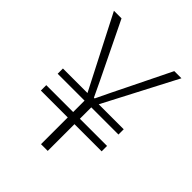

<svg xmlns="http://www.w3.org/2000/svg" viewBox="-201 -818 929 929"><g transform="rotate(45 264.0 -353.0)"><path d="M240 0V-183H56V-220H240V-298H56V-334H224L33 -706H85L189 -492Q207 -455 225 -418Q243 -381 262 -340H267Q287 -381 304.5 -418Q322 -455 341 -492L446 -706H495L301 -334H472V-298H286V-220H472V-183H286V0Z"/></g></svg>

Font: Noto Sans KR ExtraLight
Style: Regular
Weight: 250
Designer: Ryoko NISHIZUKA  (kana, bopomofo & ideographs); Paul D. Hunt (Latin, Greek & Cyrillic); Sandoll Communications , Soo-you
Foundry: Adobe
Version: Version 2.004-H2;hotconv 1.0.118;makeotfexe 2.5.65603